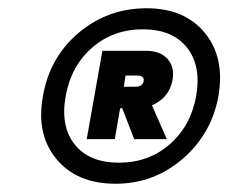

<svg xmlns="http://www.w3.org/2000/svg" viewBox="-20 -729 556 465"><path d="M455 -496Q468 -569 433 -613.5Q398 -658 326 -658Q254 -658 203 -613.5Q152 -569 139 -496Q126 -423 161 -379Q196 -335 268 -335Q340 -335 391 -379.5Q442 -424 455 -496ZM260 -284Q166 -284 116.5 -344Q67 -404 84 -496Q100 -590 170.5 -649.5Q241 -709 335 -709Q427 -709 476 -649.5Q525 -590 509 -496Q492 -404 422 -344Q352 -284 260 -284ZM398 -536Q390 -492 348 -474L384 -392H305L276 -467H271L258 -392H190L228 -606H333Q368 -606 385.5 -586.5Q403 -567 398 -536ZM314 -546H284L280 -519H309Q325 -519 328 -533Q329 -539 325 -542.5Q321 -546 314 -546Z"/></svg>

Font: Poppins SemiBold
Style: Italic
Weight: 600
Italic angle: -10°
Designer: Ninad Kale (Devanagari), Jonny Pinhorn (Latin)
Foundry: Indian Type Foundry
Version: Version 3.200;PS 1.000;hotconv 16.6.54;makeotf.lib2.5.65590